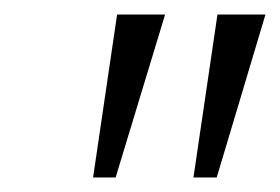

<svg xmlns="http://www.w3.org/2000/svg" viewBox="-20 -734 385 264"><path d="M108 -490H139L207 -714H141ZM246 -490H278L345 -714H279Z"/></svg>

Font: Noto Serif Tamil ExtraCondensed Light
Style: Italic
Weight: 300
Width: 2
Italic angle: -12°
Designer: Indian Type Foundry, Tom Grace, and the Monotype Design Team
Foundry: Monotype Imaging Inc.
Version: Version 2.003